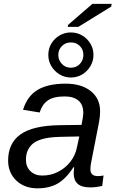

<svg xmlns="http://www.w3.org/2000/svg" viewBox="-20 -976 604 1005"><path d="M452.6 4.9Q407.2 4.9 386.5 -13.9Q365.7 -32.7 365.7 -69.8Q365.7 -77.6 366.7 -85.4Q367.7 -93.3 368.2 -101.1H365.2Q324.7 -39.6 281.2 -14.9Q237.8 9.8 176.3 9.8Q107.9 9.8 65.2 -31.2Q22.5 -72.3 22.5 -135.7Q22.5 -226.1 87.2 -272.5Q151.9 -318.8 293.5 -320.8L406.7 -322.3Q416 -368.7 416 -384.3Q416 -428.7 390.1 -450Q364.3 -471.2 318.4 -471.2Q260.3 -471.2 230.5 -450.4Q200.7 -429.7 187.5 -387.2L100.6 -401.4Q122.6 -473.1 177 -505.6Q231.4 -538.1 323.2 -538.1Q406.7 -538.1 455.3 -499Q503.9 -460 503.9 -394Q503.9 -361.8 494.6 -317.4L458.5 -132.8Q453.1 -108.4 453.1 -89.8Q453.1 -71.8 463.1 -63Q473.1 -54.2 492.7 -54.2Q506.8 -54.2 522 -57.6L515.1 -2.9Q499 1 483.4 2.9Q467.8 4.9 452.6 4.9ZM115.7 -139.6Q115.7 -103 139.4 -80.1Q163.1 -57.1 200.7 -57.1Q248 -57.1 286.1 -77.6Q324.2 -97.7 349.1 -130.4Q374 -163.1 381.8 -200.7L395 -261.7L297.9 -259.8Q239.7 -258.3 206.8 -249.5Q173.8 -240.7 155.3 -226.6Q137.2 -212.9 126.5 -191.4Q115.7 -169.9 115.7 -139.6ZM469.2 -688.5Q469.2 -656.2 453.1 -629.4Q437 -602.5 410.4 -586.4Q383.8 -570.3 351.1 -570.3Q318.8 -570.3 292 -586.4Q265.1 -602.5 249 -629.4Q232.9 -656.2 232.9 -688.5Q232.9 -721.7 249 -748.3Q265.1 -774.9 292 -790.5Q318.8 -806.2 351.1 -806.2Q383.3 -806.2 410.2 -790.3Q437 -774.4 453.1 -747.8Q469.2 -721.2 469.2 -688.5ZM416.5 -688.5Q416.5 -716.8 397.9 -735.4Q379.4 -753.9 351.1 -753.9Q322.3 -753.9 303.7 -734.6Q285.2 -715.3 285.2 -688.5Q285.2 -661.6 303.7 -641.6Q322.3 -621.6 351.1 -621.6Q379.4 -621.6 397.9 -641.1Q416.5 -660.6 416.5 -688.5ZM562 -941.4 390.1 -835.4H334.5L335.9 -845.2L463.4 -955.6H564.5Z"/></svg>

Font: Arimo
Style: Italic
Weight: 400
Italic angle: -12°
Designer: Steve Matteson
Foundry: Monotype Imaging Inc.
Version: Version 1.33